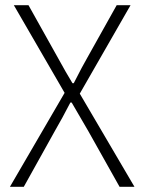

<svg xmlns="http://www.w3.org/2000/svg" viewBox="-20 -717 550 734"><path d="M494 -3H437L318 -215L254 -325H249Q217 -263 189 -215L71 -3H18L227 -362L33 -697H89Q208 -483 231 -443L257 -399H262Q296 -466 313 -495L426 -697H479L285 -359Z"/></svg>

Font: LXGW 975 Gothic SC 200W
Style: Regular
Weight: 200
Version: Version 2.01;February 25, 2021